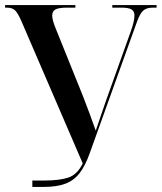

<svg xmlns="http://www.w3.org/2000/svg" viewBox="-20 -734 635 754"><path d="M107 0V-25H151Q213 -25 248 -36.5Q283 -48 305 -92L64 -651Q51 -681 40 -692.5Q29 -704 7 -704H0V-714H276V-704H243Q211 -704 198 -697Q185 -690 185 -673Q185 -656 198 -624L306 -356Q320 -320 332 -287.5Q344 -255 356 -221Q366 -251 376 -279.5Q386 -308 396 -338L494 -612Q508 -651 508 -673Q508 -690 496.5 -697Q485 -704 457 -704H421V-714H595V-704H580Q555 -704 542 -692Q529 -680 517 -646L333 -134Q315 -83 292.5 -54Q270 -25 236.5 -12.5Q203 0 153 0Z"/></svg>

Font: Noto Serif Display Condensed SemiBold
Style: Regular
Weight: 600
Width: 3
Designer: Monotype Design Team
Foundry: Monotype Imaging Inc.
Version: Version 2.009